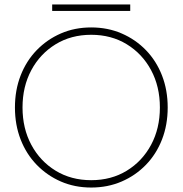

<svg xmlns="http://www.w3.org/2000/svg" viewBox="-20 -832 819 861"><path d="M214 -783V-812H564V-783ZM47 -350Q47 -428 72.5 -493.5Q98 -559 144.5 -607Q191 -655 253 -682Q315 -709 389 -709Q463 -709 525.5 -682Q588 -655 634.5 -607Q681 -559 706.5 -493.5Q732 -428 732 -350Q732 -272 706.5 -206.5Q681 -141 634.5 -93Q588 -45 525.5 -18Q463 9 389 9Q315 9 253 -18Q191 -45 144.5 -93Q98 -141 72.5 -206.5Q47 -272 47 -350ZM81 -350Q81 -256 120.5 -182.5Q160 -109 229.5 -66.5Q299 -24 389 -24Q479 -24 548.5 -66.5Q618 -109 657.5 -182.5Q697 -256 697 -350Q697 -444 657.5 -517.5Q618 -591 548.5 -633.5Q479 -676 389 -676Q299 -676 229.5 -633.5Q160 -591 120.5 -517.5Q81 -444 81 -350Z"/></svg>

Font: Jost* Thin
Style: Regular
Weight: 200
Version: Version 3.7